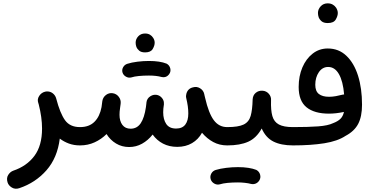

<svg xmlns="http://www.w3.org/2000/svg" viewBox="-20 -843 2237 1157"><path d="M210.4 -223.6Q203.1 -245.1 216.3 -265.1Q229.5 -285.2 252 -290.5Q259.8 -292.5 267.1 -292Q285.6 -291 299.1 -279.8Q312.5 -268.6 317.4 -253.4Q318.4 -251.5 318.8 -249Q341.8 -160.6 371.6 -118.9Q401.4 -77.1 461.9 -77.1H462.4Q485.4 -77.1 501.5 -61Q517.6 -44.9 517.6 -22Q517.6 0.5 501.5 16.8Q485.4 33.2 462.4 33.2H461.9Q425.8 33.2 395.5 22.2Q365.2 11.2 340.3 -7.8Q325.7 108.4 259.8 183.3Q193.8 258.3 96.2 291Q71.3 299.3 51.3 287.1Q31.2 274.9 25.4 255.4Q17.6 229.5 29.8 210.7Q42 191.9 60.1 185.5Q141.1 158.2 187.3 96.4Q233.4 34.7 233.4 -68.4Q233.4 -134.8 213.4 -213.9Q211.9 -218.8 210.4 -223.6Z M407.2 -22Q407.2 -44.9 423.3 -61Q439.5 -77.1 462.4 -77.1Q517.1 -77.1 549.1 -108.9Q581.1 -140.6 591.8 -197.3Q593.8 -211.4 596.7 -234.4Q600.6 -257.3 618.9 -271Q637.2 -284.7 659.7 -281.2Q682.1 -277.8 696 -259.3Q710 -240.7 707 -217.8Q706.5 -213.9 706.1 -210.9Q705.1 -203.6 704.1 -196.3Q701.7 -179.7 700.9 -169.9Q700.2 -160.2 700.2 -150.9Q700.2 -113.3 717.5 -90.3Q734.9 -67.4 767.1 -67.4Q805.7 -67.4 827.9 -100.3Q850.1 -133.3 859.4 -197.8Q860.4 -209.5 862.3 -222.2V-224.1Q864.7 -250 887.2 -263.7Q887.2 -264.2 887.7 -264.2Q887.7 -264.2 888.2 -264.2Q904.3 -273.9 922.9 -271.5Q939.9 -269 952.1 -256.8Q964.4 -244.6 967.3 -228.5Q967.3 -228 967.3 -227.5Q967.3 -227.5 967.3 -227.1Q968.3 -220.7 967.8 -214.4Q966.3 -201.2 964.4 -188.5Q963.4 -176.8 963.4 -166.5Q963.4 -123 981.9 -95.7Q1000.5 -68.4 1041 -68.4Q1078.6 -68.4 1096.7 -92.3Q1114.7 -116.2 1114.7 -159.2Q1114.7 -180.7 1111.6 -203.4Q1108.4 -226.1 1102.5 -251Q1099.1 -264.2 1103 -277.8Q1111.8 -310.1 1144 -316.9Q1166 -323.2 1186 -310.8Q1206.1 -298.3 1210.9 -275.9Q1211.4 -272.9 1211.9 -270.5Q1214.4 -260.7 1216.3 -252.4Q1237.3 -160.6 1268.3 -118.9Q1299.3 -77.1 1349.1 -77.1H1349.6Q1372.6 -77.1 1388.7 -61Q1404.8 -44.9 1404.8 -22Q1404.8 0.5 1388.7 16.8Q1372.6 33.2 1349.6 33.2H1349.1Q1302.7 33.2 1265.1 12.9Q1227.5 -7.3 1197.3 -43Q1175.3 -2.9 1137.2 19.5Q1099.1 42 1047.9 42Q1000 42 962.4 22.5Q924.8 2.9 899.9 -32.2Q872.1 2.9 836.2 22.9Q800.3 43 758.3 43Q714.4 43 679.2 21.7Q644 0.5 622.1 -35.2Q590.8 -3.9 550.3 14.6Q509.8 33.2 462.4 33.2Q439.9 33.2 423.6 16.8Q407.2 0.5 407.2 -22ZM797.4 -585.9Q797.4 -607.4 813.2 -624.3Q829.1 -641.1 854 -641.1Q871.6 -641.1 883.8 -633.8Q896 -626.5 902.8 -615.2Q912.1 -601.6 912.1 -585.4Q912.1 -567.9 900.1 -547.6Q888.2 -527.3 854.5 -527.3Q831.1 -527.3 819.1 -537.4Q807.1 -547.4 801.8 -560.5Q797.4 -573.2 797.4 -585.9ZM718.3 -405.8Q713.4 -422.4 721.9 -437.7Q730.5 -453.1 747.1 -458.5Q772.9 -466.8 808.1 -471.2Q843.3 -475.6 877.4 -475.6Q943.8 -475.6 983.9 -459.5Q1001 -450.2 1005.9 -431.4Q1010.7 -412.6 1000 -397Q982.4 -372.1 952.1 -379.4Q921.4 -387.7 877.4 -387.7Q844.7 -387.7 816.9 -385Q789.1 -382.3 771.5 -376.5Q754.9 -372.1 739.3 -380.9Q723.6 -389.6 718.3 -405.8Z M1293.9 -22Q1293.9 -44.9 1310.5 -61Q1327.1 -77.1 1349.6 -77.1Q1416 -77.1 1448 -92.5Q1480 -107.9 1490.5 -144.5Q1501 -181.2 1502.4 -243.7Q1503.9 -269.5 1521.2 -283.7Q1538.6 -297.9 1562 -296.4Q1585 -294.9 1600.1 -277.6Q1615.2 -260.3 1613.3 -237.8Q1611.3 -178.7 1621.3 -143.6Q1631.3 -108.4 1660.6 -92.8Q1689.9 -77.1 1745.1 -77.1H1745.6Q1768.6 -77.1 1784.7 -61Q1800.8 -44.9 1800.8 -22Q1800.8 0.5 1784.7 16.8Q1768.6 33.2 1745.6 33.2H1745.1Q1673.8 33.2 1627.7 10Q1581.5 -13.2 1557.1 -68.8Q1525.4 -11.2 1475.8 11Q1426.3 33.2 1349.6 33.2Q1327.1 33.2 1310.5 16.8Q1293.9 0.5 1293.9 -22ZM1249.5 236.8Q1244.6 219.2 1253.2 203.1Q1261.7 187 1279.8 181.2Q1307.1 172.9 1343 168.5Q1378.9 164.1 1414.1 164.1Q1448.7 164.1 1476.8 168.5Q1504.9 172.9 1524.4 180.7Q1542.5 190.4 1547.6 210Q1552.7 229.5 1541.5 246.1Q1532.2 259.3 1519 263.9Q1505.9 268.6 1491.7 265.1Q1477.5 261.2 1456.3 258.8Q1435.1 256.3 1414.1 256.3Q1380.9 256.3 1352.3 259Q1323.7 261.7 1305.2 267.6Q1287.6 272.5 1271.2 263.2Q1254.9 253.9 1249.5 236.8Z M1690.4 -22Q1690.4 -44.9 1706.8 -61Q1723.1 -77.1 1745.6 -77.1Q1838.4 -77.1 1897.5 -81.5Q1956.5 -85.9 1987.8 -101.1Q2016.1 -111.8 2031.5 -127Q2046.9 -142.1 2052.7 -168.5Q2004.9 -158.2 1962.4 -158.2Q1874.5 -158.2 1827.1 -196.5Q1779.8 -234.9 1779.8 -318.8Q1779.8 -384.3 1802.2 -436.8Q1824.7 -489.3 1864.3 -520Q1903.8 -550.8 1955.1 -550.8Q2021 -550.8 2067.1 -507.1Q2113.3 -463.4 2137.5 -387Q2161.6 -310.5 2161.6 -212.4Q2161.6 -140.6 2138.4 -96.4Q2115.2 -52.2 2062.5 -24.4Q2015.1 7.3 1934.8 20.3Q1854.5 33.2 1745.6 33.2Q1723.1 33.2 1706.8 16.8Q1690.4 0.5 1690.4 -22ZM1879.9 -332Q1879.9 -293.5 1901.6 -276.6Q1923.3 -259.8 1962.9 -259.8Q1982.9 -259.8 2004.4 -263.7Q2025.9 -267.6 2043.9 -272.5Q2048.8 -273.9 2053.7 -273.9Q2046.9 -354 2022.2 -396.7Q1997.6 -439.5 1957.5 -439.5Q1922.9 -439.5 1901.4 -408Q1879.9 -376.5 1879.9 -332ZM1896 -765.1Q1896 -787.1 1912.4 -804.9Q1928.7 -822.8 1954.6 -822.8Q1973.1 -822.8 1985.8 -814.9Q1998.5 -807.1 2005.9 -795.9Q2015.6 -779.8 2015.6 -764.6Q2015.6 -746.6 2003.2 -725.3Q1990.7 -704.1 1955.1 -704.1Q1930.7 -704.1 1918.2 -714.6Q1905.8 -725.1 1900.4 -738.8Q1896 -751.5 1896 -765.1Z"/></svg>

Font: Mikhak-DS2-FD SemiBold
Style: Regular
Weight: 600
Designer: Amin Abedi
Version: Version 3.2